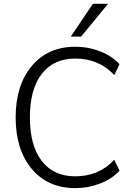

<svg xmlns="http://www.w3.org/2000/svg" viewBox="-20 -971 688 1000"><path d="M602.5 -82Q564.5 -40 502.4 -15.6Q440.4 8.8 372.1 8.8Q229.5 8.8 145.5 -91.3Q61.5 -191.4 61.5 -359.4Q61.5 -527.3 145.5 -627.4Q229.5 -727.5 372.1 -727.5Q440.4 -727.5 502.4 -703.1Q564.5 -678.7 602.5 -636.7L575.2 -580.1Q495.1 -666 372.1 -666Q258.8 -666 197.3 -585.9Q135.7 -505.9 135.7 -359.4Q135.7 -212.9 197.3 -132.8Q258.8 -52.7 372.1 -52.7Q495.1 -52.7 575.2 -138.7ZM348.6 -780.3 463.9 -951.2H543L402.3 -780.3Z"/></svg>

Font: Min Sans Light
Style: Regular
Weight: 300
Designer: Jinseong-Kim, NotoSansCJK, Nunito
Foundry: Jinseong-Kim
Version: Version 1.400;Glyphs 3.1.2 (3151)